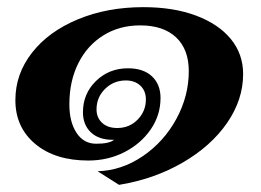

<svg xmlns="http://www.w3.org/2000/svg" viewBox="-20 -466 730 537"><path d="M253 13Q320 11 379 -29Q438 -69 473 -133Q508 -197 508 -267Q508 -328 472.5 -361.5Q437 -395 372 -395Q314 -395 269 -367Q224 -339 199 -289Q174 -239 174 -174Q174 -125 194 -94.5Q214 -64 249 -64Q286 -64 299 -75H295Q256 -75 234 -96Q212 -117 212 -152Q212 -204 248.5 -239.5Q285 -275 338 -275Q381 -275 405 -252.5Q429 -230 429 -192Q429 -144 401.5 -104Q374 -64 328 -40.5Q282 -17 227 -17Q134 -17 78.5 -63.5Q23 -110 23 -186Q23 -259 69.5 -318.5Q116 -378 198 -412Q280 -446 381 -446Q465 -446 528 -422.5Q591 -399 625.5 -357Q660 -315 660 -259Q660 -187 615 -122Q570 -57 490.5 -11Q411 35 313 51ZM388 -188Q388 -212 372.5 -226.5Q357 -241 332 -241Q298 -241 274 -217.5Q250 -194 250 -160Q250 -137 265.5 -122.5Q281 -108 308 -108Q342 -108 365 -131.5Q388 -155 388 -188Z"/></svg>

Font: Fahkwang
Style: Bold Italic
Weight: 700
Italic angle: -10°
Designer: Suppakit Chalermlarp | Katatrad Co.,Ltd.
Foundry: Cadson Demak Co.,Ltd.
Version: Version 1.000; ttfautohint (v1.6)